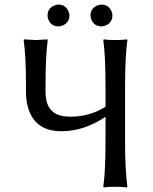

<svg xmlns="http://www.w3.org/2000/svg" viewBox="-20 -821 673 844"><path d="M377.9 -752.9Q377.9 -783.2 406.2 -796.4Q416.5 -800.8 425.8 -800.8Q456.1 -800.8 469.7 -772.9Q474.1 -762.7 474.1 -752.9Q474.1 -722.7 445.8 -709.5Q435.5 -705.1 425.8 -705.1Q395.5 -705.1 382.3 -732.9Q377.9 -743.2 377.9 -752.9ZM189 -752.9Q189 -783.2 217.3 -796.4Q227.5 -800.8 236.8 -800.8Q267.1 -800.8 280.3 -772.9Q284.7 -762.7 285.2 -752.9Q285.2 -722.7 256.8 -709.5Q246.6 -705.1 236.8 -705.1Q206.5 -705.1 193.4 -732.9Q189 -743.2 189 -752.9ZM180.2 -444.8V-417Q180.2 -326.7 252 -311.5Q270 -308.1 292 -308.1Q376 -309.1 443.8 -351.6V-444.8Q443.8 -573.7 434.1 -645L436 -647.9Q454.1 -645 486.8 -645Q519.5 -645 538.1 -647.9L540 -645Q530.3 -578.1 529.8 -444.8V-200.2Q529.8 -71.3 540 0L538.1 2.9Q520 0 486.8 0Q454.1 0 436 2.9L434.1 0Q443.8 -68.4 443.8 -200.2V-307.6Q349.6 -244.1 250 -244.1Q122.6 -244.1 98.6 -367.7Q93.8 -393.1 94.2 -421.9V-444.8Q94.2 -573.7 84 -645L85.9 -647.9Q87.9 -647.9 137.2 -645L189 -647.9L189.9 -645Q180.2 -577.6 180.2 -444.8Z"/></svg>

Font: Linux Biolinum Capitals O
Style: Small Caps
Weight: 400
Designer: Philipp H. Poll
Foundry: Philipp H. Poll
Version: Version 1.0.4